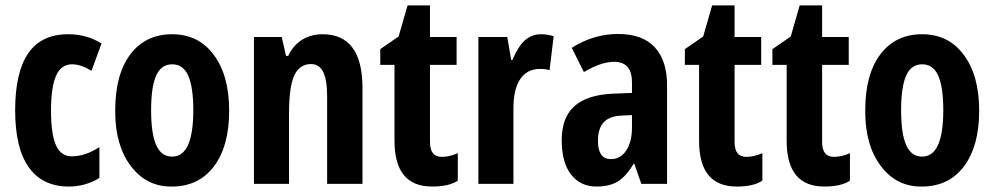

<svg xmlns="http://www.w3.org/2000/svg" viewBox="-20 -681 3683 711"><path d="M234.9 9.8Q137.7 9.8 86.9 -61Q36.1 -131.8 36.1 -272.5Q36.1 -413.1 84.5 -483.6Q132.8 -554.2 232.9 -554.2Q301.3 -554.2 356 -520L318.8 -418.9Q278.8 -442.9 247.1 -442.9Q206.1 -442.9 187.5 -400.4Q168.9 -357.9 168.9 -271Q168.9 -184.1 187.3 -143.1Q205.6 -102.1 246.1 -102.1Q294.9 -102.1 348.1 -136.2V-22Q296.4 9.8 234.9 9.8Z M406.7 -272.9Q406.7 -405.8 462.9 -480Q519 -554.2 617.2 -554.2Q715.3 -554.2 771.5 -478Q828.6 -402.3 828.6 -271Q828.6 -139.6 772 -64.5Q715.3 9.8 616.7 9.8Q614.7 9.8 613.3 9.8Q521.5 9.8 464.1 -66.7Q406.7 -143.1 406.7 -266.6Q406.7 -270 406.7 -272.9ZM617.7 -101.1Q695.8 -101.1 695.8 -272.9Q695.8 -358.9 677 -400.9Q658.2 -442.9 617.7 -442.9Q577.1 -442.9 558.3 -401.1Q539.6 -359.4 539.6 -272.9Q539.6 -186.5 558.3 -143.8Q577.1 -101.1 617.7 -101.1Z M1174.3 -554.2Q1322.3 -554.2 1322.3 -355V0H1191.4V-324.2Q1191.4 -384.3 1177 -414.1Q1162.6 -443.8 1131.3 -443.8Q1089.8 -443.8 1070.1 -402.3Q1050.3 -360.8 1050.3 -261.2V0H920.4V-543.9H1023.4L1039.1 -474.1H1047.4Q1064.9 -512.2 1097.9 -533.2Q1130.9 -554.2 1174.3 -554.2Z M1572.3 -543.9H1670.9V-440.9H1572.3V-154.8Q1572.3 -100.1 1616.2 -100.1Q1644.5 -100.1 1675.3 -113.8V-12.2Q1643.6 9.8 1580.1 9.8Q1440.9 9.8 1440.9 -159.2V-440.9H1388.2V-499L1456.1 -545.9L1489.3 -661.1H1572.3Z M1983.4 -554.2Q2007.8 -554.2 2030.3 -546.9L2015.1 -420.9Q2002 -425.8 1979.5 -425.8Q1932.1 -425.8 1906.7 -388.4Q1881.3 -351.1 1881.3 -279.8V0H1751.5V-543.9H1858.4L1873 -459H1877.4Q1898.9 -509.8 1924.1 -532Q1949.2 -554.2 1983.4 -554.2Z M2097.2 -503.9Q2178.2 -555.2 2268.8 -555.2Q2359.4 -555.2 2404.8 -505.9Q2450.2 -456.5 2450.2 -365.2V0H2355L2329.1 -74.2H2326.2Q2297.9 -26.9 2267.1 -8.5Q2236.3 9.8 2189 9.8Q2128.9 9.8 2094.5 -34.9Q2060.1 -79.6 2060.1 -162.4Q2060.1 -245.1 2106.7 -287.4Q2153.3 -329.6 2248 -334L2320.3 -336.9V-376Q2320.3 -452.1 2254.4 -452.1Q2206.1 -452.1 2142.1 -414.1ZM2194.3 -159.2Q2194.3 -91.8 2242.2 -91.8Q2277.8 -91.8 2299.1 -123.8Q2320.3 -155.8 2320.3 -209V-254.9L2280.3 -252.9Q2235.8 -250.5 2215.1 -227.5Q2194.3 -204.6 2194.3 -159.2Z M2700.2 -543.9H2798.8V-440.9H2700.2V-154.8Q2700.2 -100.1 2744.1 -100.1Q2772.5 -100.1 2803.2 -113.8V-12.2Q2771.5 9.8 2708 9.8Q2568.8 9.8 2568.8 -159.2V-440.9H2516.1V-499L2584 -545.9L2617.2 -661.1H2700.2Z M3024.4 -543.9H3123V-440.9H3024.4V-154.8Q3024.4 -100.1 3068.4 -100.1Q3096.7 -100.1 3127.4 -113.8V-12.2Q3095.7 9.8 3032.2 9.8Q2893.1 9.8 2893.1 -159.2V-440.9H2840.3V-499L2908.2 -545.9L2941.4 -661.1H3024.4Z M3184.1 -272.9Q3184.1 -405.8 3240.2 -480Q3296.4 -554.2 3394.5 -554.2Q3492.7 -554.2 3548.8 -478Q3606 -402.3 3606 -271Q3606 -139.6 3549.3 -64.5Q3492.7 9.8 3394 9.8Q3392.1 9.8 3390.6 9.8Q3298.8 9.8 3241.5 -66.7Q3184.1 -143.1 3184.1 -266.6Q3184.1 -270 3184.1 -272.9ZM3395 -101.1Q3473.1 -101.1 3473.1 -272.9Q3473.1 -358.9 3454.3 -400.9Q3435.5 -442.9 3395 -442.9Q3354.5 -442.9 3335.7 -401.1Q3316.9 -359.4 3316.9 -272.9Q3316.9 -186.5 3335.7 -143.8Q3354.5 -101.1 3395 -101.1Z"/></svg>

Font: Open Sans Hebrew Condensed
Style: Bold
Weight: 700
Width: 3
Foundry: Ascender Corporation, Yanek Iontef
Version: Version 2.001;PS 002.001;hotconv 1.0.70;makeotf.lib2.5.58329